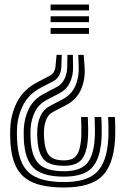

<svg xmlns="http://www.w3.org/2000/svg" viewBox="-20 -620 580 850"><path d="M253.5 -377 251.5 -323Q250.8 -303 242 -286.4Q233.2 -269.8 217 -261.2L160.5 -231.5Q107.2 -203.5 82.5 -154.9Q57.8 -106.2 55.5 -52Q54.2 -30.2 55.5 -4Q59.2 97.8 105.6 141.9Q152 186 263.5 186Q365 186 409.2 141.5Q453.5 97 459.5 -5.8Q460.5 -22.8 460.2 -52.9Q460 -83 458.5 -102H488.5Q490 -83 490.2 -52.5Q490.5 -22 489.5 -4Q482.8 110.5 431.6 160.2Q380.5 210 263.5 210Q178.5 210 127.1 188.4Q75.8 166.8 51.9 119.6Q28 72.5 25.5 -4Q24.2 -30.2 25.5 -52Q27.8 -114.2 56 -169.2Q84.2 -224.2 145.8 -256.2L202.2 -285.8Q212.2 -291 218.4 -301.5Q224.5 -312 225.5 -323L230.5 -377ZM302.5 -377 303.5 -323Q304.2 -286 289.6 -255Q275 -224 244.8 -208L188.5 -178.5Q151.2 -159 134.5 -124.8Q117.8 -90.5 115.5 -52Q114 -30.8 115.5 -4Q119.2 72.2 151.8 105.1Q184.2 138 263.5 138Q334.2 138 364.5 103.9Q394.8 69.8 399.5 -9.2Q400.5 -24.5 400.2 -53.6Q400 -82.8 398.8 -102H428.5Q430 -82.8 430.2 -53.1Q430.5 -23.5 429.5 -7.5Q424.2 83.2 387 122.6Q349.8 162 263.5 162Q168 162 128.6 123.5Q89.2 85 85.5 -4Q84.2 -30.5 85.5 -52Q87.8 -98.5 108.5 -139.9Q129.2 -181.2 174.5 -205L230.8 -234.5Q253.8 -246.8 265.4 -270.5Q277 -294.2 277.5 -323L278.5 -377ZM350.5 -377 354.5 -323Q358.5 -270.5 339.1 -224.9Q319.8 -179.2 272.2 -154.5L216.2 -125.2Q195.5 -114.2 186.6 -94.5Q177.8 -74.8 175.5 -52Q173.2 -31.8 175.5 -4Q179.2 46.5 197.8 68.2Q216.2 90 263.5 90Q303.5 90 319.9 66.2Q336.2 42.5 339.8 -12.8Q340.5 -26 340.2 -54.4Q340 -82.8 338.8 -102H368.8Q370 -82.8 370.2 -54Q370.5 -25.2 369.5 -11Q365.5 56 342.2 85Q319 114 263.5 114Q200 114 174.6 86.6Q149.2 59.2 145.5 -4Q143.5 -31 145.5 -52Q147.8 -82.8 160.6 -109.6Q173.5 -136.5 202.5 -151.8L258.5 -181.2Q297 -201.5 313.6 -239.8Q330.2 -278 328.5 -323L326.5 -377ZM374 -496V-470H204V-496ZM374 -548V-522H204V-548ZM374 -600V-574H204V-600Z"/></svg>

Font: Big Shoulders Inline Text Black
Style: Regular
Weight: 900
Designer: Patric King
Foundry: XO Type Co
Version: Version 1.000